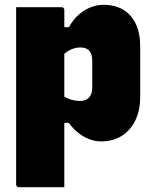

<svg xmlns="http://www.w3.org/2000/svg" viewBox="-20 -577 640 797"><path d="M47 -547Q72 -547 106.5 -547Q141 -547 175.5 -547Q210 -547 236 -547Q240 -547 242 -545.5Q244 -544 245.5 -541.5Q247 -539 247 -535Q247 -444 247 -352Q247 -260 247 -168Q247 -76 247 16Q247 108 247 200Q221 200 186.5 200Q152 200 117.5 200Q83 200 58 200Q55 200 52.5 198.5Q50 197 48.5 194.5Q47 192 47 189Q47 110 47 28Q47 -54 47 -135.5Q47 -217 47 -295.5Q47 -374 47 -446Q47 -475 47 -500Q47 -525 47 -547ZM409 -557Q457 -557 491 -537Q525 -517 543.5 -478Q562 -439 562 -384V-175Q562 -130 549.5 -95.5Q537 -61 515 -37.5Q493 -14 464 -2Q435 10 401 10Q373 10 348.5 0Q324 -10 303 -27Q282 -44 266 -67H220V-195Q242 -176 265 -167Q288 -158 312 -158Q329 -158 340 -164.5Q351 -171 357 -183.5Q363 -196 363 -216V-322Q363 -339 359.5 -350Q356 -361 349 -368Q343 -374 334 -377Q325 -380 313 -380Q299 -380 285 -375.5Q271 -371 257.5 -362Q244 -353 232 -339V-464H266Q283 -495 305.5 -515Q328 -535 354.5 -546Q381 -557 409 -557Z"/></svg>

Font: Recursive Monospace Black
Style: Regular
Weight: 900
Version: Version 1.047